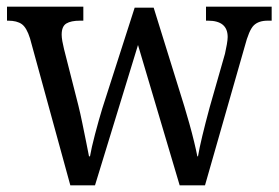

<svg xmlns="http://www.w3.org/2000/svg" viewBox="-20 -556 836 576"><path d="M70 -441Q60 -473 45.5 -483.5Q31 -494 4 -494H1V-536H230V-494H220Q193 -494 179 -485.5Q165 -477 165 -452Q165 -444 167 -432.5Q169 -421 172 -409L215 -240Q221 -216 227 -186.5Q233 -157 238.5 -130Q244 -103 247 -87H250Q254 -111 265 -153Q276 -195 287 -231L384 -533H441L533 -237Q540 -214 548 -185.5Q556 -157 562.5 -130Q569 -103 572 -87H574Q578 -111 587 -148.5Q596 -186 609 -234L655 -395Q658 -408 660.5 -422.5Q663 -437 663 -445Q663 -494 604 -494H598V-536H795V-494H783Q756 -494 741.5 -480Q727 -466 714 -416L595 0H519L394 -421L265 0H191Z"/></svg>

Font: Noto Serif Myanmar SemCond
Style: Regular
Weight: 400
Width: 4
Designer: Ben Mitchell and the Monotype Design Team
Foundry: Monotype Imaging Inc.
Version: Version 2.106; ttfautohint (v1.8.4.7-5d5b)